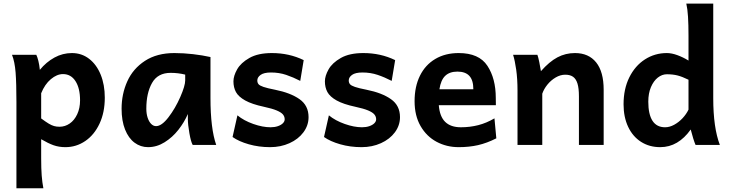

<svg xmlns="http://www.w3.org/2000/svg" viewBox="-20 -801 4035 1061"><path d="M200.2 -415Q235.4 -458 280.8 -482.9Q326.2 -507.8 377.4 -507.8Q431.2 -507.8 472.4 -476.1Q513.7 -444.3 536.4 -388.4Q559.1 -332.5 559.1 -261.2Q559.1 -179.7 530 -117.7Q501 -55.7 451.2 -21.7Q401.4 12.2 341.3 12.2Q305.7 12.2 275.6 1.5Q245.6 -9.3 207.5 -31.7V73.2Q207.5 130.4 210.4 168.9Q213.4 207.5 219.7 239.3H70.8V-236.8Q70.8 -341.3 66.2 -400.6Q61.5 -460 46.4 -498H180.7Q186.5 -486.3 191.9 -464.8Q197.3 -443.4 200.2 -415ZM309.1 -100.6Q339.4 -100.6 365.2 -118.4Q391.1 -136.2 406.7 -169.7Q422.4 -203.1 422.4 -246.6Q422.4 -313.5 397.2 -352.5Q372.1 -391.6 328.1 -391.6Q294.4 -391.6 261 -363.5Q227.5 -335.4 207.5 -285.6V-146.5Q233.9 -127 249.5 -117.7Q265.1 -108.4 278.6 -104.5Q292 -100.6 309.1 -100.6Z M1018.1 -143.1V-170.9Q998.5 -125.5 965.8 -83.7Q933.1 -42 889.6 -14.9Q846.2 12.2 798.3 12.2Q756.8 12.2 723.6 -12.5Q690.4 -37.1 671.1 -85.2Q651.9 -133.3 651.9 -200.2Q651.9 -281.7 683.6 -351.8Q715.3 -421.9 781.2 -464.8Q847.2 -507.8 943.4 -507.8Q994.6 -507.8 1046.9 -501.7Q1099.1 -495.6 1143.1 -485.8V-258.8Q1143.1 -91.3 1174.8 0H1044.9Q1035.2 -16.1 1026.6 -64.7Q1018.1 -113.3 1018.1 -143.1ZM922.9 -398.4Q851.6 -398.4 820.1 -342.5Q788.6 -286.6 788.6 -200.2Q788.6 -172.4 795.9 -150.4Q803.2 -128.4 815.4 -116.2Q827.6 -104 842.3 -104Q873.5 -104 911.1 -153.1Q948.7 -202.1 976.1 -264.6Q1003.4 -327.1 1003.4 -356.4V-388.7Q964.4 -398.4 922.9 -398.4Z M1477.5 -400.4Q1438.5 -400.4 1420.2 -387.2Q1401.9 -374 1401.9 -356.4Q1401.9 -343.8 1408.7 -335.7Q1415.5 -327.6 1436.3 -320.6Q1457 -313.5 1499.5 -305.2Q1585.4 -288.1 1635.3 -252.9Q1685.1 -217.8 1685.1 -153.8Q1685.1 -107.9 1656.7 -69.8Q1628.4 -31.7 1579.8 -9.8Q1531.2 12.2 1472.7 12.2Q1410.2 12.2 1354.7 -3.7Q1299.3 -19.5 1265.1 -43.9L1292 -163.6Q1327.6 -134.3 1379.6 -116Q1431.6 -97.7 1475.1 -97.7Q1497.6 -97.7 1515.4 -103.8Q1533.2 -109.9 1543.2 -119.9Q1553.2 -129.9 1553.2 -141.6Q1553.2 -156.7 1543.5 -168.5Q1533.7 -180.2 1508.8 -190.7Q1483.9 -201.2 1438.5 -210.9Q1372.1 -225.1 1335 -245.8Q1297.9 -266.6 1283.9 -292.2Q1270 -317.9 1270 -351.6Q1270 -381.3 1290.3 -417.5Q1310.5 -453.6 1358.2 -480.7Q1405.8 -507.8 1482.4 -507.8Q1578.1 -507.8 1658.2 -468.8L1639.2 -354Q1600.6 -374 1561.5 -387.2Q1522.5 -400.4 1477.5 -400.4Z M1982.9 -400.4Q1943.8 -400.4 1925.5 -387.2Q1907.2 -374 1907.2 -356.4Q1907.2 -343.8 1914.1 -335.7Q1920.9 -327.6 1941.7 -320.6Q1962.4 -313.5 2004.9 -305.2Q2090.8 -288.1 2140.6 -252.9Q2190.4 -217.8 2190.4 -153.8Q2190.4 -107.9 2162.1 -69.8Q2133.8 -31.7 2085.2 -9.8Q2036.6 12.2 1978 12.2Q1915.5 12.2 1860.1 -3.7Q1804.7 -19.5 1770.5 -43.9L1797.4 -163.6Q1833 -134.3 1885 -116Q1937 -97.7 1980.5 -97.7Q2002.9 -97.7 2020.8 -103.8Q2038.6 -109.9 2048.6 -119.9Q2058.6 -129.9 2058.6 -141.6Q2058.6 -156.7 2048.8 -168.5Q2039.1 -180.2 2014.2 -190.7Q1989.3 -201.2 1943.8 -210.9Q1877.4 -225.1 1840.3 -245.8Q1803.2 -266.6 1789.3 -292.2Q1775.4 -317.9 1775.4 -351.6Q1775.4 -381.3 1795.7 -417.5Q1815.9 -453.6 1863.5 -480.7Q1911.1 -507.8 1987.8 -507.8Q2083.5 -507.8 2163.6 -468.8L2144.5 -354Q2106 -374 2066.9 -387.2Q2027.8 -400.4 1982.9 -400.4Z M2404.8 -219.7Q2409.7 -157.2 2440.2 -127.4Q2470.7 -97.7 2526.9 -97.7Q2577.1 -97.7 2622.8 -109.4Q2668.5 -121.1 2712.4 -147L2722.7 -36.6Q2670.9 -10.3 2621.8 1Q2572.8 12.2 2514.6 12.2Q2448.2 12.2 2392.8 -17.3Q2337.4 -46.9 2304.2 -104.2Q2271 -161.6 2271 -241.7Q2271 -322.3 2300.5 -382.3Q2330.1 -442.4 2385.3 -475.1Q2440.4 -507.8 2514.6 -507.8Q2627 -507.8 2673.3 -437.5Q2719.7 -367.2 2719.7 -259.8L2720.2 -219.7ZM2595.7 -307.6Q2595.7 -357.9 2573.7 -381.6Q2551.8 -405.3 2507.8 -405.3Q2464.8 -405.3 2440.4 -382.1Q2416 -358.9 2408.2 -307.6Z M3179.2 -268.6Q3179.2 -313.5 3171.1 -339.4Q3163.1 -365.2 3146.7 -376.7Q3130.4 -388.2 3103.5 -388.2Q3076.7 -388.2 3050.5 -372.8Q3024.4 -357.4 3004.9 -333.3Q2985.4 -309.1 2976.6 -283.2V0H2839.8V-300.3Q2839.8 -365.2 2832.5 -416.3Q2825.2 -467.3 2815.4 -498H2949.7Q2954.6 -484.9 2960.2 -457.3Q2965.8 -429.7 2969.2 -407.7Q3015.6 -460.4 3060.3 -484.1Q3105 -507.8 3157.2 -507.8Q3232.9 -507.8 3274.4 -456.1Q3315.9 -404.3 3315.9 -305.2V0H3179.2Z M3958 0H3823.7Q3818.4 -11.7 3810.8 -35.9Q3803.2 -60.1 3796.9 -85.4Q3763.2 -37.6 3720.9 -12.7Q3678.7 12.2 3628.4 12.2Q3568.4 12.2 3522.5 -17.1Q3476.6 -46.4 3451.2 -100.1Q3425.8 -153.8 3425.8 -224.6Q3425.8 -309.1 3457.5 -373.3Q3489.3 -437.5 3543.9 -472.7Q3598.6 -507.8 3665 -507.8Q3691.9 -507.8 3723.6 -496.1Q3755.4 -484.4 3784.7 -466.3V-603Q3784.7 -665 3782 -708.5Q3779.3 -752 3772.5 -781.2H3921.4V-258.8Q3921.4 -95.2 3958 0ZM3665 -390.6Q3638.7 -390.6 3615.2 -372.3Q3591.8 -354 3577.1 -319.6Q3562.5 -285.2 3562.5 -239.3Q3562.5 -169.4 3585.7 -133.5Q3608.9 -97.7 3655.3 -97.7Q3680.2 -97.7 3705.6 -111.6Q3731 -125.5 3752 -147.9Q3772.9 -170.4 3784.7 -195.3V-360.4Q3750 -377.4 3724.1 -384Q3698.2 -390.6 3665 -390.6Z"/></svg>

Font: Lesson One
Style: Bold
Weight: 700
Designer: But Ko, Victor Gaultney, Annie Olsen, Julie Remington, Don Collingsworth, Eric Hays, Becca Hirsbrunner
Version: Version 1.100